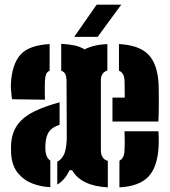

<svg xmlns="http://www.w3.org/2000/svg" viewBox="-20 -799 732 828"><path d="M32 -371Q31.5 -374.5 30 -386Q28.5 -397.5 27.5 -411.2Q26.5 -425 27 -436Q31 -520 67.2 -562Q103.5 -604 194 -609V-494Q183.5 -489.5 179.2 -479.5Q175 -469.5 174 -453Q173.5 -446 173.2 -429.2Q173 -412.5 173.2 -395.2Q173.5 -378 174 -369ZM445 9Q330 3 291 -65H280Q269 -42 255.5 -26.8Q242 -11.5 227 -3V-102Q242 -108 254 -129Q266 -150 268 -201L267 -448Q267 -466 262.2 -477.8Q257.5 -489.5 244 -494V-610Q276.5 -608.5 301.5 -603Q326.5 -597.5 345 -586Q382 -606 443 -609V-495Q415 -486 415 -453V-152Q415 -132.5 422.5 -121Q430 -109.5 445 -105ZM465 -275V-378H518Q518 -405 517.5 -426.8Q517 -448.5 517 -453Q515.5 -485 493 -494V-609Q580 -604.5 619.8 -563.8Q659.5 -523 664 -436Q664.5 -425 664.8 -397.2Q665 -369.5 664.8 -336.2Q664.5 -303 663 -275ZM197 8Q158.5 7 120.8 -7.2Q83 -21.5 57.2 -52.8Q31.5 -84 28 -136Q27.5 -145 27.5 -158Q27.5 -171 28 -180Q32.5 -232 58.5 -265Q84.5 -298 129.8 -319.5Q175 -341 237 -358V-261Q205 -250 192 -232.2Q179 -214.5 176 -180Q175.5 -171 175.5 -163.2Q175.5 -155.5 176 -148Q179 -118.5 197 -106.5ZM495 9V-106Q505.5 -111.5 511 -122.5Q516.5 -133.5 517 -152Q518 -164 518 -185.5Q518 -207 517 -233H663Q664 -228 664.5 -206.2Q665 -184.5 664 -168Q659.5 -79 620 -37.2Q580.5 4.5 495 9ZM300 -640 397 -779H503L401 -640Z"/></svg>

Font: Big Shoulders Stencil Display Thin Black
Style: Regular
Weight: 900
Version: Version 2.001